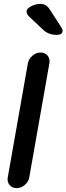

<svg xmlns="http://www.w3.org/2000/svg" viewBox="-20 -970 343 991"><path d="M131 -54Q127 -32 108 -15.5Q89 1 66 1Q43 1 29.5 -15Q16 -31 20 -54L124 -644Q129 -667 148 -683Q167 -699 189 -699Q212 -699 225.5 -683Q239 -667 235 -644ZM272 -790Q230 -790 202 -817L134 -881Q117 -896 117 -911Q117 -925 140.5 -937.5Q164 -950 189 -950Q219 -950 237 -921L294 -833Q303 -820 303 -811Q303 -790 272 -790Z"/></svg>

Font: Quicksand
Style: Bold Italic
Weight: 700
Italic angle: -12°
Designer: Andrew Paglinawan
Foundry: Andrew Paglinawan
Version: 1.002